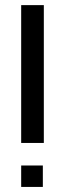

<svg xmlns="http://www.w3.org/2000/svg" viewBox="-20 -735 256 757"><path d="M63.5 -171.4V-714.8H152.8V-171.4ZM63.5 2V-82.5H148.9V2Z"/></svg>

Font: Proletarsk
Style: Regular
Weight: 400
Designer: Peter Wiegel, original typeface by Carl Albert Fahrenwaldt 1901
Foundry: Peter Wiegel
Version: Version 1.000 2010 initial release